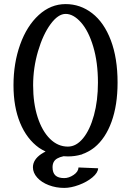

<svg xmlns="http://www.w3.org/2000/svg" viewBox="-20 -771 641 939"><path d="M364 48Q363 69 340 84.5Q317 100 294 100Q265 100 251 87Q237 74 237 47Q237 17 260 4Q272 -3 291 -7Q301 -6 312 -6Q347 -6 377 -15L382 -16V-17Q414 -28 442 -50Q496 -94 525.5 -175.5Q555 -257 555 -367Q555 -487 522 -574Q489 -661 431 -706Q373 -751 301 -751Q228 -751 169.5 -697.5Q111 -644 78.5 -553Q46 -462 46 -354Q46 -248 78.5 -169.5Q111 -91 171 -48Q186 -38 203 -30Q191 -24 182 -18Q141 10 141 47Q141 74 162 97.5Q183 121 218.5 134.5Q254 148 294 148Q327 148 366 133.5Q405 119 432 96.5Q459 74 460 52ZM459 -367Q459 -279 439.5 -207.5Q420 -136 386.5 -95Q353 -54 312 -54Q263 -54 224.5 -92Q186 -130 164 -198Q142 -266 142 -354Q142 -439 166 -520.5Q190 -602 227 -652.5Q264 -703 301 -703Q339 -703 376 -661.5Q413 -620 436 -543Q459 -466 459 -367Z"/></svg>

Font: LXGW Marker Gothic
Style: Regular
Weight: 400
Version: Version 1.001